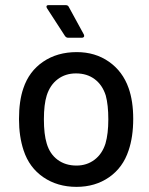

<svg xmlns="http://www.w3.org/2000/svg" viewBox="-20 -720 581 748"><path d="M72 -134Q54 -188 54 -256Q54 -327 71 -376Q93 -442 148 -479.5Q203 -517 279 -517Q351 -517 404.5 -479.5Q458 -442 481 -377Q499 -326 499 -257Q499 -187 481 -134Q459 -67 405 -29.5Q351 8 278 8Q204 8 149 -29.5Q94 -67 72 -134ZM391 -161Q402 -199 402 -255Q402 -311 392 -348Q379 -389 349 -411.5Q319 -434 276 -434Q235 -434 205 -411.5Q175 -389 162 -348Q151 -313 151 -255Q151 -197 162 -161Q174 -120 204.5 -97.5Q235 -75 278 -75Q318 -75 348 -97.5Q378 -120 391 -161ZM308 -580Q308 -577 305.5 -575Q303 -573 299 -573H245Q238 -573 233 -580L163 -688Q161 -692 161 -694Q161 -700 169 -700H236Q245 -700 248 -693L307 -585Q308 -583 308 -580Z"/></svg>

Font: Amber EN Medium
Style: Regular
Weight: 500
Designer: Jeremy Tribby
Foundry: Tribby Type Co.
Version: Version 1.403 November 24, 2021